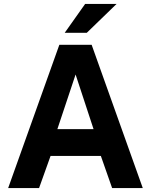

<svg xmlns="http://www.w3.org/2000/svg" viewBox="-20 -949 762 969"><path d="M279.5 -723H442.5L700.5 0H545.8L489 -162H235.2L177.2 0H21.2ZM452.2 -297.2 361.5 -573 269.5 -297.2ZM568.2 -929 418 -783.5H306.6L409.6 -929Z"/></svg>

Font: Public Sans VF
Style: Regular
Weight: 400
Designer: Pablo Impallari, Rodrigo Fuenzalida (Modified by Dan O. Williams and USWDS)
Version: Version 1.003